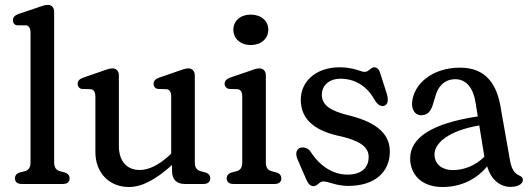

<svg xmlns="http://www.w3.org/2000/svg" viewBox="-20 -756 2178 789"><path d="M202.5 -707.5C202.5 -725 192.5 -736 176 -736C163 -736 148.5 -729.5 130 -723.5L57 -699C41 -693.5 33 -684.5 33 -673C33 -662 39.5 -652 52 -652H85C98.5 -652 105.5 -640.5 105.5 -619.5V-89.5C105.5 -66.5 96.5 -56 82 -52.5L62.5 -47.5C48.5 -44 41.5 -35 41.5 -23C41.5 -8 51.5 0 69 0H238.5C256 0 266 -8 266 -23C266 -35 259 -43.5 245 -47.5L226.5 -52.5C211.5 -56.5 202.5 -66.5 202.5 -89.5Z M804.5 -52.5C789.5 -56.5 780.5 -66.5 780.5 -89.5V-446C780.5 -463.5 770.5 -475 754 -475C741.5 -475 726.5 -469 708 -462.5L635.5 -437.5C619 -432 611 -423.5 611 -412C611 -401 618 -391 630 -390.5L663 -389.5C676.5 -389 683.5 -379 683.5 -358.5V-124.5L675 -116.5C630 -75.5 589.5 -57.5 554 -57.5C502.5 -57.5 468.5 -92 468.5 -156V-446C468.5 -463.5 458.5 -475 442 -475C429.5 -475 414.5 -469 396 -462.5L323.5 -437.5C307 -432 299 -423.5 299 -412C299 -401 306 -391 318 -390.5L351 -389.5C364.5 -389 372 -379 372 -358.5V-131.5C372 -45 429.5 12.5 510 12.5C563 12.5 619.5 -17.5 687 -78V-54.5C687 -17.5 706 0 740 0H816.5C834 0 844 -8.5 844 -23C844 -35 837.5 -43.5 823 -47.5Z M1010 -571C1053 -571 1082.5 -597 1082.5 -634C1082.5 -670.5 1053 -696 1010 -696C968.5 -696 939 -670.5 939 -634C939 -597 968.5 -571 1010 -571ZM1072.5 -446C1072.5 -463.5 1062.5 -475 1046 -475C1033 -475 1018.5 -469 1000 -462.5L927 -437.5C911 -432 903 -423.5 903 -412C903 -401 911 -391 923.5 -390.5L955 -389.5C968.5 -389 975.5 -379 975.5 -358.5V-89.5C975.5 -66.5 967 -56.5 952 -52.5L932.5 -47.5C919.5 -44 911.5 -35 911.5 -23C911.5 -8 921.5 0 939 0H1108.5C1126 0 1136 -8 1136 -23C1136 -35 1129 -43.5 1115 -47.5L1096.5 -52.5C1080.5 -57 1072.5 -66.5 1072.5 -89.5Z M1379.5 -432.5C1439 -432.5 1488 -401.5 1518 -348C1530.5 -326 1544 -317.5 1558 -321C1576.5 -325.5 1576 -350.5 1569 -372.5L1541.5 -458C1536.5 -473 1528 -479.5 1517.5 -479.5C1504 -479.5 1495 -460.5 1478.5 -460.5C1463 -460.5 1433.5 -479.5 1376 -479.5C1279 -479.5 1216 -422 1216 -346C1216 -258 1284 -215 1384 -195C1446 -179.5 1495 -158 1495 -111.5C1495 -69.5 1469 -38.5 1407 -38.5C1351 -38.5 1295.5 -71.5 1257.5 -131C1247.5 -147 1229.5 -153 1215 -149C1199 -144 1191.5 -126.5 1203 -100.5L1239.5 -16.5C1247.5 1.5 1256.5 9 1269 9C1285 9 1291.5 -10.5 1309 -10.5C1328.5 -10.5 1363 8 1410.5 8C1524.5 8 1582 -52.5 1582 -133.5C1582 -217 1509.5 -259.5 1403 -284.5C1346 -300 1302.5 -320 1302.5 -366.5C1302.5 -404.5 1332 -432.5 1379.5 -432.5Z M2113.5 -35C2100 -41 2084 -53.5 2076.5 -92.5L2038.5 -308C2023.5 -408.5 1977.5 -478 1871 -478C1754.5 -478 1680 -410 1673.5 -335.5C1671 -308 1683.5 -282.5 1711 -282.5C1743.5 -282.5 1754 -306.5 1763 -340.5L1768.5 -358C1777 -392.5 1800 -430.5 1851.5 -430.5C1896.5 -430.5 1924.5 -393 1933.5 -339L1943.5 -277.5C1754.5 -249.5 1665.5 -189.5 1665.5 -105C1665.5 -41.5 1709.5 12 1797.5 12.5C1881.5 13 1943 -25.5 1982 -72C1996 -22.5 2031.5 12 2077.5 12C2116 12 2128.5 -4.5 2128.5 -16.5C2128.5 -27 2122.5 -30.5 2113.5 -35ZM1840.5 -57C1804 -57 1766 -75.5 1765.5 -121.5C1765.5 -167 1821 -218.5 1949.5 -240.5L1970.5 -112C1934 -75.5 1887 -57 1840.5 -57Z"/></svg>

Font: dr Title
Style: Regular
Weight: 400
Version: Version 1.000;hotconv 1.0.109;makeotfexe 2.5.65596